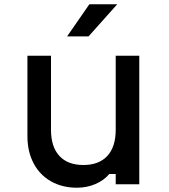

<svg xmlns="http://www.w3.org/2000/svg" viewBox="-20 -860 790 896"><path d="M630 0H520V-48H490Q465 -18 425 -1Q385 16 339 16Q270 16 217.5 -14Q165 -44 136.5 -98.5Q108 -153 108 -224V-600H218V-254Q218 -175 257 -132.5Q296 -90 369 -90Q442 -90 481 -132.5Q520 -175 520 -254V-600H630ZM397 -840H527L393 -690H293Z"/></svg>

Font: Martian Mono Custom sWd Rg
Style: Regular
Weight: 400
Width: 6
Monospace: yes
Designer: Alex Havermale
Foundry: Evil Martians
Version: Version 1.000